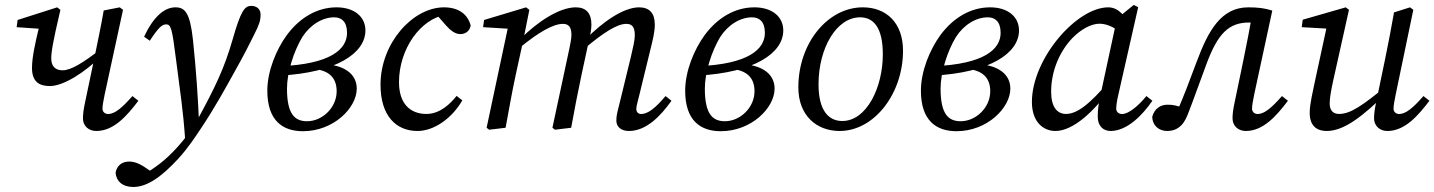

<svg xmlns="http://www.w3.org/2000/svg" viewBox="-20 -517 5805 777"><path d="M181.9 -168.7C235.3 -168.7 321.9 -221.6 395.6 -295.3L386.6 -317.3C317.5 -264 268 -232.5 233.4 -232.5C201.5 -232.5 187.4 -251.3 187.4 -280.3C187.4 -304.3 192.5 -341.7 224.5 -477.2L211.3 -487.3L51.4 -436.2L47.3 -407L154.6 -399.6L139.6 -414C121.5 -339.4 109.5 -283.7 109.5 -242C109.5 -187 137.8 -168.7 181.9 -168.7ZM369.7 13.1C441 13.1 494.2 -49.1 540 -109.2L515.9 -128.3C474.1 -80.4 444.3 -55.6 417.6 -55.6C405.6 -55.6 394.7 -63.5 394.7 -77.5C394.7 -89.5 398.7 -110.3 403.7 -135.1L477.8 -477.2L464.6 -487.3L399.7 -474.6C388.8 -411 374.9 -346.4 362 -282.8L325.9 -110.8C317 -70.1 315.8 -52.7 315.8 -38.4C315.8 -4.1 341.9 13.1 369.7 13.1Z M447.7 182.1C450.6 215.5 475 239.7 519.1 239.7C577.1 239.7 634.9 196.8 700.5 126.3C741.8 81 769 39 795.1 -0.1C850.2 -82.9 892.1 -159.6 929.1 -226.3C967 -293.9 988.1 -335.1 1009.1 -378C1029.2 -418 1034.5 -433.4 1034.5 -458.7C1034.5 -479 1020.1 -493.2 996.9 -493.2C969.3 -493.2 954.2 -471.9 921.3 -356.9C887.4 -239.3 850.7 -163.8 776.5 -27.6C747.4 20.2 714.3 63.1 676.4 101.1C634.4 144.1 586.5 177.2 535.6 202.3L612.3 191.8L583.4 171.5C554.3 150.9 531.3 136.8 502.1 136.8C473.9 136.8 452.8 152.9 447.7 182.1ZM785.4 -21.8C781.2 -121 774.1 -229.1 761.1 -353.9C749.2 -466.1 728.2 -487.3 689.9 -487.3C647.7 -487.3 602.6 -453.2 563.2 -368.4L586.2 -352.2C621.8 -406.4 635.8 -418.3 652.6 -418.3C671.5 -418.3 676.5 -403.5 692.3 -276.5C709.5 -142.2 720.8 -73.6 729.1 45L785.4 -21.8Z M1205.9 14C1329.7 14 1423.7 -80.2 1423.7 -158.4C1423.7 -213.1 1380.2 -257 1273.7 -258.9L1248.9 -237.9C1309.7 -232.7 1342.4 -203.6 1342.4 -147.7C1342.4 -81.1 1283.9 -26.4 1223 -26.4C1173.3 -26.4 1141.4 -54.2 1141.4 -158.4C1141.4 -223.8 1168.6 -309.1 1203.4 -367C1236.2 -417.9 1285.8 -446.9 1332.5 -446.9C1361.6 -446.9 1384.4 -429.8 1384.4 -384C1384.4 -317.8 1317.9 -257.2 1113.4 -249.1V-211.1C1341.4 -223.1 1458.8 -301.7 1458.8 -393.8C1458.8 -450 1412.8 -487.3 1342 -487.3C1263.3 -487.3 1192.8 -445.2 1140.8 -375.1C1097.6 -315.9 1061.8 -228.8 1061.8 -149.9C1061.8 -29.1 1123.8 14 1205.9 14Z M1669.5 13.1C1738.5 13.1 1810.8 -40.6 1850.9 -110.8L1827.8 -128.9C1800.5 -94.6 1759.3 -55.9 1705.6 -55.9C1639.7 -55.9 1594.7 -97.7 1594.7 -184.5C1594.7 -320.6 1683.7 -440.5 1780.9 -456.2L1738.7 -467.1L1783.7 -415.4C1801.7 -395.2 1820.7 -379 1843 -379C1861.5 -379 1880.8 -389.4 1884.7 -413.8C1873.6 -457.2 1838.2 -487.3 1776.9 -487.3C1650.8 -487.3 1519.9 -343.1 1519.9 -174C1519.9 -49.2 1582.1 13.1 1669.5 13.1Z M2524.9 13.1C2596.3 13.1 2653.5 -48.1 2697.4 -109.2L2673.3 -128.3C2633.4 -80.4 2601.7 -55.6 2574.9 -55.6C2564 -55.6 2555 -62.6 2555 -76.5C2555 -86.5 2561 -107.3 2567.9 -135.1L2613 -320.2C2621 -353.2 2629.9 -386.1 2629.9 -417.9C2629.9 -464.2 2607.6 -487.3 2566.5 -487.3C2502.4 -487.3 2418.5 -427.6 2352.2 -360.2L2347.4 -322C2423.7 -386.6 2478.4 -420.4 2514.2 -420.4C2537 -420.4 2549 -409.4 2549 -373.8C2549 -353.9 2541.1 -321 2533.1 -287.1L2490.2 -110.8C2480.3 -70.1 2474.2 -52.7 2474.2 -29.5C2474.2 -4.1 2493.4 13.1 2524.9 13.1ZM2026.1 0C2039.2 -71 2051.2 -140.1 2066.2 -210.1L2097.2 -352.2L2122.2 -477.2L2109 -487.3L1939.1 -436.2L1935 -407L2055.2 -399.6L2037.3 -414L1949.3 -0.1L1959.4 8L2026.1 0ZM2291.5 0C2304.5 -71 2317.5 -140.1 2332.5 -210.1L2364.3 -357.5C2369.4 -377.7 2373.4 -398.8 2373.4 -417.9C2373.4 -464.2 2351.1 -487.3 2310 -487.3C2242.9 -487.3 2153.2 -427.6 2085.9 -359.2L2081.1 -322.1C2160.3 -387.6 2219.9 -420.4 2257.8 -420.4C2279.6 -420.4 2292.5 -409.4 2292.5 -376.7C2292.5 -360.7 2288.5 -342.6 2285.4 -326.3L2215.6 -0.1L2225.7 8L2291.5 0Z M2896.9 14C3020.7 14 3114.7 -80.2 3114.7 -158.4C3114.7 -213.1 3071.2 -257 2964.7 -258.9L2939.9 -237.9C3000.7 -232.7 3033.4 -203.6 3033.4 -147.7C3033.4 -81.1 2974.9 -26.4 2914 -26.4C2864.3 -26.4 2832.4 -54.2 2832.4 -158.4C2832.4 -223.8 2859.6 -309.1 2894.4 -367C2927.2 -417.9 2976.8 -446.9 3023.5 -446.9C3052.6 -446.9 3075.4 -429.8 3075.4 -384C3075.4 -317.8 3008.9 -257.2 2804.4 -249.1V-211.1C3032.4 -223.1 3149.8 -301.7 3149.8 -393.8C3149.8 -450 3103.8 -487.3 3033 -487.3C2954.3 -487.3 2883.8 -445.2 2831.8 -375.1C2788.6 -315.9 2752.8 -228.8 2752.8 -149.9C2752.8 -29.1 2814.8 14 2896.9 14Z M3377.6 13.1C3518.2 13.1 3634.4 -138.1 3634.4 -311.9C3634.4 -425.4 3566.1 -487.3 3471.7 -487.3C3330 -487.3 3210.8 -343 3210.8 -163.3C3210.8 -48.9 3285.1 13.1 3377.6 13.1ZM3388.6 -27.3C3333.1 -27.3 3292.5 -69.8 3292.5 -175.3C3292.5 -323.9 3366 -446.9 3460.6 -446.9C3515.1 -446.9 3552.7 -405.4 3552.7 -297.1C3552.7 -162.9 3487 -27.3 3388.6 -27.3Z M3850.9 14C3974.7 14 4068.7 -80.2 4068.7 -158.4C4068.7 -213.1 4025.2 -257 3918.7 -258.9L3893.9 -237.9C3954.7 -232.7 3987.4 -203.6 3987.4 -147.7C3987.4 -81.1 3928.9 -26.4 3868 -26.4C3818.3 -26.4 3786.4 -54.2 3786.4 -158.4C3786.4 -223.8 3813.6 -309.1 3848.4 -367C3881.2 -417.9 3930.8 -446.9 3977.5 -446.9C4006.6 -446.9 4029.4 -429.8 4029.4 -384C4029.4 -317.8 3962.9 -257.2 3758.4 -249.1V-211.1C3986.4 -223.1 4103.8 -301.7 4103.8 -393.8C4103.8 -450 4057.8 -487.3 3987 -487.3C3908.3 -487.3 3837.8 -445.2 3785.8 -375.1C3742.6 -315.9 3706.8 -228.8 3706.8 -149.9C3706.8 -29.1 3768.8 14 3850.9 14Z M4251.3 13.1C4322.2 13.1 4411 -66.5 4480.7 -169.8L4471.8 -192.1C4385.1 -88.7 4335.4 -55.9 4293.7 -55.9C4257.8 -55.9 4233.8 -84.8 4233.8 -145.8C4233.8 -234.3 4271.7 -312.9 4319.7 -362.8C4356.3 -400.4 4397.8 -421.1 4429.6 -421.1C4464.4 -421.1 4498.2 -400.3 4523.1 -379.5L4560 -405.1C4533.9 -450.8 4507.7 -487.3 4464.8 -487.3C4336.3 -487.3 4156 -278.6 4156 -104.5C4156 -22 4203.1 13.1 4251.3 13.1ZM4474.2 13.1C4541.4 13.1 4603.6 -51.1 4643.5 -109.2L4619.3 -128.3C4584.4 -85.4 4545.8 -55.6 4521 -55.6C4508 -55.6 4497.2 -63.5 4497.2 -77.5C4497.2 -89.5 4500.2 -110.3 4506.1 -135.1L4586.1 -488L4568.2 -497.1L4500.2 -441.8L4432.4 -127.7C4425.4 -94.8 4422.4 -73.7 4422.4 -44.8C4422.4 -5.2 4446.6 13.1 4474.2 13.1Z M4703.6 13.1C4735.8 13.1 4766.8 -1.1 4786.8 -54C4809.9 -113.1 4830 -170.7 4861.9 -256.6C4908.6 -383 4953.6 -425.9 5035.5 -425.9C5059.3 -425.9 5068.4 -423.9 5091.3 -418L5049 -467.2C5038 -403.4 5025.1 -338.6 5012.1 -274.9L4978.1 -111C4969.1 -70.4 4968 -53.1 4968 -38.8C4968 -4.3 4994.2 13.1 5021.7 13.1C5093 13.1 5146.2 -49.1 5192.1 -109.2L5167.9 -128.3C5126.1 -80.4 5096.4 -55.6 5069.6 -55.6C5057.7 -55.6 5046.8 -63.5 5046.8 -77.5C5046.8 -89.5 5050.7 -110.3 5055.7 -135.1L5128.8 -474.1C5098.4 -484.2 5069.3 -487.3 5031.8 -487.3C4921.5 -487.3 4869.4 -392.5 4822.6 -266.6C4792.6 -186.4 4771.6 -130.2 4744.6 -68.2L4767.5 -49L4781.2 -74.7L4763.1 -81.9C4742.1 -90.1 4726 -93.3 4704.7 -93.3C4675.5 -93.3 4652.2 -77 4643 -44.7C4644 -7.1 4671.4 13.1 4703.6 13.1Z M5348.7 13.1C5420.7 13.1 5495.9 -47.7 5594.3 -143.6L5594.1 -171.7C5495.3 -91.5 5446.6 -55.9 5399 -55.9C5375.1 -55.9 5361.1 -69.8 5361.1 -98.8C5361.1 -120.7 5367 -153.4 5376 -194L5439.1 -477.2L5426 -487.3L5252 -437.2L5247.9 -407L5359.5 -400.7L5352.2 -422.9L5301 -186.4C5293.1 -146.6 5280.2 -97 5280.2 -60.2C5280.2 -5.2 5311.4 13.1 5348.7 13.1ZM5594.3 13.1C5665.6 13.1 5718.9 -49.1 5764.7 -109.2L5740.5 -128.3C5698.7 -80.4 5669 -55.6 5642.2 -55.6C5630.3 -55.6 5619.4 -63.5 5619.4 -77.5C5619.4 -89.5 5623.3 -110.3 5628.3 -135.1L5699.5 -477.2L5686.3 -487.3L5621.4 -466.8C5610.5 -403.1 5597.6 -338.5 5584.7 -274.9L5550.7 -111C5541.8 -70.4 5540.7 -53.3 5540.7 -39C5540.7 -4.4 5566.9 13.1 5594.3 13.1Z"/></svg>

Font: Source Serif Variable
Style: Italic
Weight: 389
Italic angle: -12°
Designer: Frank Grießhammer
Foundry: Adobe Systems Incorporated
Version: Version 3.001;hotconv 1.0.111;makeotfexe 2.5.65597